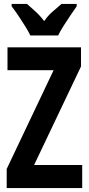

<svg xmlns="http://www.w3.org/2000/svg" viewBox="-20 -1047 451 974"><path d="M397 -93H14V-190L252 -691H18V-807H391V-710L153 -210H397ZM134 -867Q125 -886 108 -913.5Q91 -941 72.5 -968.5Q54 -996 39 -1015V-1027H117Q133 -1013 158 -990.5Q183 -968 204 -940Q225 -970 249 -990Q273 -1010 292 -1027H369V-1015Q355 -995 337 -968.5Q319 -942 302 -915Q285 -888 275 -867Z"/></svg>

Font: Noto Sans Kannada UI ExtraCondensed
Style: Bold
Weight: 700
Width: 2
Designer: Jelle Bosma - Monotype Design Team
Foundry: Monotype Imaging Inc.
Version: Version 2.005; ttfautohint (v1.8.4.7-5d5b)